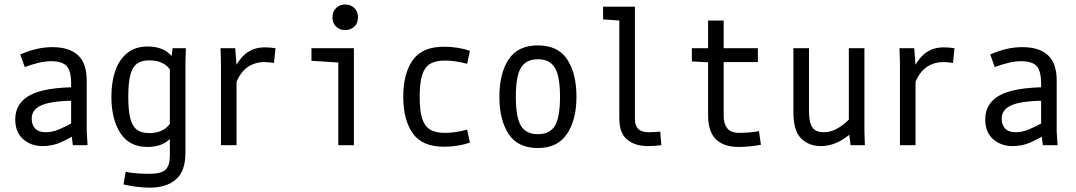

<svg xmlns="http://www.w3.org/2000/svg" viewBox="-20 -655 4852 866"><path d="M210.9 -378.9Q183.6 -378.9 153.3 -371.6Q123 -364.3 91.8 -352.5L71.3 -409.2Q145.5 -442.4 215.8 -442.4Q292 -442.4 331.5 -406.2Q371.1 -370.1 371.1 -292V-62.5L375 0H308.6L300.8 -62.5V-278.3Q300.8 -335 280.8 -356.9Q260.7 -378.9 210.9 -378.9ZM123 -120.1Q123 -91.8 138.7 -75.2Q154.3 -58.6 186.5 -58.6Q214.8 -58.6 243.7 -70.3Q272.5 -82 317.4 -106.4L321.3 -108.4L336.9 -57.6Q335.9 -57.6 335 -56.6Q287.1 -27.3 251 -11.7Q214.8 3.9 171.9 3.9Q120.1 3.9 84.5 -27.3Q48.8 -58.6 48.8 -116.2Q48.8 -189.5 115.2 -225.6Q181.6 -261.7 333 -261.7V-201.2Q217.8 -201.2 170.4 -181.6Q123 -162.1 123 -120.1Z M537.1 176.8 546.9 120.1Q589.8 128.9 654.3 128.9Q708 128.9 727.1 109.9Q746.1 90.8 746.1 47.9V-358.4L750 -374L758.8 -437.5H818.4L816.4 -375V35.2Q816.4 117.2 773.4 154.3Q730.5 191.4 655.3 191.4Q626 191.4 596.2 187.5Q566.4 183.6 537.1 176.8ZM482.4 -218.8Q482.4 -285.2 500 -335.9Q517.6 -386.7 554.2 -416Q590.8 -445.3 645.5 -445.3Q710 -445.3 746.6 -410.2Q783.2 -375 794.9 -307.6L765.6 -294.9Q754.9 -341.8 726.1 -362.3Q697.3 -382.8 653.3 -382.8Q618.2 -382.8 597.7 -367.7Q577.1 -352.5 567.9 -317.4Q558.6 -282.2 558.6 -218.8Q558.6 -156.2 567.9 -120.6Q577.1 -85 597.7 -69.8Q618.2 -54.7 653.3 -54.7Q696.3 -54.7 725.1 -75.2Q753.9 -95.7 765.6 -141.6L793.9 -128.9Q782.2 -62.5 745.6 -27.3Q709 7.8 644.5 7.8Q563.5 7.8 522.9 -54.7Q482.4 -117.2 482.4 -218.8Z M976.6 -374 974.6 -437.5H1041L1046.9 -360.4V0H976.6ZM1173.8 -441.4Q1197.3 -441.4 1222.7 -437.5L1215.8 -371.1Q1192.4 -375 1172.9 -375Q1124 -375 1088.9 -346.2Q1053.7 -317.4 1034.2 -250L1004.9 -268.6Q1033.2 -354.5 1072.3 -397.9Q1111.3 -441.4 1173.8 -441.4Z M1505.9 -373 1384.8 -380.9V-437.5H1576.2V0H1505.9ZM1537.1 -634.8Q1561.5 -634.8 1578.1 -619.1Q1594.7 -603.5 1594.7 -577.1Q1594.7 -549.8 1578.1 -534.7Q1561.5 -519.5 1537.1 -519.5Q1512.7 -519.5 1496.1 -534.7Q1479.5 -549.8 1479.5 -577.1Q1479.5 -603.5 1496.1 -619.1Q1512.7 -634.8 1537.1 -634.8Z M1986.3 -381.8Q1943.4 -381.8 1918.9 -366.2Q1894.5 -350.6 1883.8 -315.9Q1873 -281.2 1873 -218.8Q1873 -156.2 1883.8 -121.6Q1894.5 -86.9 1918.9 -71.3Q1943.4 -55.7 1986.3 -55.7Q2034.2 -55.7 2086.9 -70.3L2099.6 -11.7Q2044.9 6.8 1982.4 6.8Q1883.8 6.8 1841.3 -54.2Q1798.8 -115.2 1798.8 -218.8Q1798.8 -322.3 1841.3 -383.3Q1883.8 -444.3 1982.4 -444.3Q2044.9 -444.3 2099.6 -425.8L2086.9 -367.2Q2034.2 -381.8 1986.3 -381.8Z M2232.4 -218.8Q2232.4 -323.2 2273.9 -386.7Q2315.4 -450.2 2406.2 -450.2Q2497.1 -450.2 2538.6 -386.7Q2580.1 -323.2 2580.1 -218.8Q2580.1 -115.2 2537.6 -51.3Q2495.1 12.7 2406.2 12.7Q2315.4 12.7 2273.9 -50.8Q2232.4 -114.3 2232.4 -218.8ZM2505.9 -218.8Q2505.9 -310.5 2482.9 -349.1Q2460 -387.7 2406.2 -387.7Q2352.5 -387.7 2329.6 -349.1Q2306.6 -310.5 2306.6 -218.8Q2306.6 -126 2329.6 -87.9Q2352.5 -49.8 2406.2 -49.8Q2460 -49.8 2482.9 -87.9Q2505.9 -126 2505.9 -218.8Z M2843.8 -625V-116.2Q2843.8 -88.9 2858.4 -73.7Q2873 -58.6 2905.3 -58.6Q2928.7 -58.6 2958 -61.5L2962.9 0Q2932.6 3.9 2902.3 3.9Q2843.8 3.9 2808.6 -25.4Q2773.4 -54.7 2773.4 -121.1V-562.5L2700.2 -567.4V-625Z M3244.1 -562.5V-437.5H3398.4V-375H3244.1V-129.9Q3244.1 -96.7 3260.3 -76.2Q3276.4 -55.7 3315.4 -55.7Q3357.4 -55.7 3403.3 -63.5L3412.1 -2Q3359.4 7.8 3311.5 7.8Q3244.1 7.8 3209 -26.9Q3173.8 -61.5 3173.8 -135.7V-374L3100.6 -377.9V-437.5H3173.8V-562.5Z M3558.6 -147.5V-437.5H3628.9V-155.3Q3628.9 -103.5 3643.6 -81.1Q3658.2 -58.6 3696.3 -58.6Q3729.5 -58.6 3762.2 -78.6Q3794.9 -98.6 3823.2 -130.9L3858.4 -100.6Q3831.1 -57.6 3782.7 -26.9Q3734.4 3.9 3682.6 3.9Q3627.9 3.9 3593.3 -30.8Q3558.6 -65.4 3558.6 -147.5ZM3808.6 -62.5V-437.5H3878.9V-63.5L3880.9 0H3816.4Z M4039.1 -374 4037.1 -437.5H4103.5L4109.4 -360.4V0H4039.1ZM4236.3 -441.4Q4259.8 -441.4 4285.2 -437.5L4278.3 -371.1Q4254.9 -375 4235.4 -375Q4186.5 -375 4151.4 -346.2Q4116.2 -317.4 4096.7 -250L4067.4 -268.6Q4095.7 -354.5 4134.8 -397.9Q4173.8 -441.4 4236.3 -441.4Z M4585.9 -378.9Q4558.6 -378.9 4528.3 -371.6Q4498 -364.3 4466.8 -352.5L4446.3 -409.2Q4520.5 -442.4 4590.8 -442.4Q4667 -442.4 4706.5 -406.2Q4746.1 -370.1 4746.1 -292V-62.5L4750 0H4683.6L4675.8 -62.5V-278.3Q4675.8 -335 4655.8 -356.9Q4635.7 -378.9 4585.9 -378.9ZM4498 -120.1Q4498 -91.8 4513.7 -75.2Q4529.3 -58.6 4561.5 -58.6Q4589.8 -58.6 4618.7 -70.3Q4647.5 -82 4692.4 -106.4L4696.3 -108.4L4711.9 -57.6Q4710.9 -57.6 4710 -56.6Q4662.1 -27.3 4626 -11.7Q4589.8 3.9 4546.9 3.9Q4495.1 3.9 4459.5 -27.3Q4423.8 -58.6 4423.8 -116.2Q4423.8 -189.5 4490.2 -225.6Q4556.6 -261.7 4708 -261.7V-201.2Q4592.8 -201.2 4545.4 -181.6Q4498 -162.1 4498 -120.1Z"/></svg>

Font: Sudo Var
Style: Regular
Weight: 400
Monospace: yes
Designer: Jens Kutilek
Foundry: Jens Kutilek
Version: Version 0.065;FEAKit 1.0